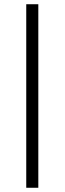

<svg xmlns="http://www.w3.org/2000/svg" viewBox="-20 -750 305 907"><path d="M104 -730H161V137H104Z"/></svg>

Font: Arima Madurai Light
Style: Regular
Weight: 300
Designer: Joana Correia and Natanael Gama
Foundry: NDISCOVER
Version: Version 1.020